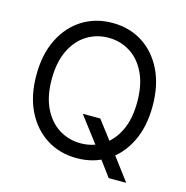

<svg xmlns="http://www.w3.org/2000/svg" viewBox="-116 -846 994 1025"><g transform="rotate(15 381.0 -334.0)"><path d="M352.5 -227.5H449.2L530.3 -121.1L550.8 -92.8L671.9 68.4H575.2L496.1 -38.1L475.6 -65.4ZM381.3 9.8Q288.6 9.8 215.8 -35.6Q143.1 -81.1 101.3 -164.8Q59.6 -248.5 59.6 -363.3Q59.6 -478.5 101.3 -562.5Q143.1 -646.5 215.8 -691.9Q288.6 -737.3 381.3 -737.3Q474.6 -737.3 546.9 -691.9Q619.1 -646.5 660.6 -562.5Q702.1 -478.5 702.1 -363.3Q702.1 -248.5 660.6 -164.8Q619.1 -81.1 546.9 -35.6Q474.6 9.8 381.3 9.8ZM381.3 -72.3Q447.3 -72.3 500.7 -105.7Q554.2 -139.2 585.7 -204.1Q617.2 -269 617.2 -363.3Q617.2 -458 585.7 -523.2Q554.2 -588.4 500.7 -621.8Q447.3 -655.3 381.3 -655.3Q315.4 -655.3 261.7 -621.8Q208 -588.4 176.3 -523.2Q144.5 -458 144.5 -363.3Q144.5 -269 176.3 -204.1Q208 -139.2 261.7 -105.7Q315.4 -72.3 381.3 -72.3Z"/></g></svg>

Font: Inter
Style: Regular
Weight: 400
Designer: Rasmus Andersson
Foundry: rsms
Version: Version 4.000;git-8c9346024